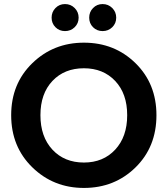

<svg xmlns="http://www.w3.org/2000/svg" viewBox="-20 -918 825 945"><path d="M750 -351Q750 -195 647 -94Q544 7 393 7Q243 7 139 -94.5Q35 -196 35 -351Q35 -506 139 -607Q243 -708 393 -708Q544 -708 647 -607Q750 -506 750 -351ZM393 -118Q488 -118 547 -181.5Q606 -245 606 -351Q606 -457 547 -519.5Q488 -582 393 -582Q297 -582 238 -519.5Q179 -457 179 -351Q179 -245 238 -181.5Q297 -118 393 -118ZM347.5 -784Q328 -765 300 -765Q272 -765 253 -784Q234 -803 234 -831Q234 -859 253 -878.5Q272 -898 300 -898Q328 -898 347.5 -878.5Q367 -859 367 -831Q367 -803 347.5 -784ZM532.5 -784Q513 -765 485 -765Q457 -765 438 -784Q419 -803 419 -831Q419 -859 438 -878.5Q457 -898 485 -898Q513 -898 532.5 -878.5Q552 -859 552 -831Q552 -803 532.5 -784Z"/></svg>

Font: SVN-Poppins SemiBold
Style: Regular
Weight: 600
Designer: Ninad Kale (Devanagari), Jonny Pinhorn (Latin)
Foundry: Indian Type Foundry
Version: Version 3.002 2017